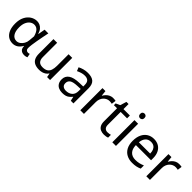

<svg xmlns="http://www.w3.org/2000/svg" viewBox="265 -2004 3283 3283"><g transform="rotate(45 1906.5 -362.0)"><path d="M260 13Q199 13 152 -18.5Q105 -50 78.5 -111.5Q52 -173 52 -262Q52 -356 85 -421.5Q118 -487 172.5 -522Q227 -557 290 -557Q324 -557 356.5 -543Q389 -529 415.5 -497.5Q442 -466 457 -414H460L483 -543H573Q562 -490 550.5 -431Q539 -372 528.5 -314.5Q518 -257 511.5 -206.5Q505 -156 505 -119Q505 -92 520.5 -77.5Q536 -63 559 -63Q568 -63 578 -65Q588 -67 596 -71L609 -1Q598 4 581 8.5Q564 13 540 13Q492 13 462.5 -13.5Q433 -40 433 -97H429Q367 13 260 13ZM279 -64Q315 -64 347.5 -86.5Q380 -109 402 -147.5Q424 -186 427 -232L436 -335Q424 -379 408.5 -407.5Q393 -436 375 -452Q357 -468 337.5 -474Q318 -480 299 -480Q260 -480 225 -455.5Q190 -431 168 -383Q146 -335 146 -263Q146 -168 181.5 -116Q217 -64 279 -64Z M1158 -536V0H1086L1073 -71H1069Q1052 -43 1025 -25Q998 -7 966 1.5Q934 10 899 10Q835 10 791.5 -10.5Q748 -31 726 -74Q704 -117 704 -185V-536H793V-191Q793 -127 822 -95Q851 -63 912 -63Q972 -63 1006.5 -85.5Q1041 -108 1055.5 -151.5Q1070 -195 1070 -257V-536Z M1531 -545Q1629 -545 1676 -502Q1723 -459 1723 -365V0H1659L1642 -76H1638Q1615 -47 1590.5 -27.5Q1566 -8 1534.5 1Q1503 10 1458 10Q1410 10 1371.5 -7Q1333 -24 1311 -59.5Q1289 -95 1289 -149Q1289 -229 1352 -272.5Q1415 -316 1546 -320L1637 -323V-355Q1637 -422 1608 -448Q1579 -474 1526 -474Q1484 -474 1446 -461.5Q1408 -449 1375 -433L1348 -499Q1383 -518 1431 -531.5Q1479 -545 1531 -545ZM1557 -259Q1457 -255 1418.5 -227Q1380 -199 1380 -148Q1380 -103 1407.5 -82Q1435 -61 1478 -61Q1546 -61 1591 -98.5Q1636 -136 1636 -214V-262Z M2139 -546Q2154 -546 2171.5 -544.5Q2189 -543 2202 -540L2191 -459Q2178 -462 2162.5 -464Q2147 -466 2133 -466Q2102 -466 2074 -453Q2046 -440 2024 -416.5Q2002 -393 1989.5 -360Q1977 -327 1977 -286V0H1889V-536H1961L1971 -438H1975Q1992 -468 2016 -492.5Q2040 -517 2071 -531.5Q2102 -546 2139 -546Z M2481 -62Q2501 -62 2522 -65.5Q2543 -69 2556 -73V-6Q2542 1 2516 5.5Q2490 10 2466 10Q2424 10 2388.5 -4.5Q2353 -19 2331 -55Q2309 -91 2309 -156V-468H2233V-510L2310 -545L2345 -659H2397V-536H2552V-468H2397V-158Q2397 -109 2420.5 -85.5Q2444 -62 2481 -62Z M2751 -536V0H2663V-536ZM2708 -737Q2728 -737 2743.5 -723.5Q2759 -710 2759 -681Q2759 -653 2743.5 -639Q2728 -625 2708 -625Q2686 -625 2671 -639Q2656 -653 2656 -681Q2656 -710 2671 -723.5Q2686 -737 2708 -737Z M3128 -546Q3197 -546 3246.5 -516Q3296 -486 3322.5 -431.5Q3349 -377 3349 -304V-251H2982Q2984 -160 3028.5 -112.5Q3073 -65 3153 -65Q3204 -65 3243.5 -74.5Q3283 -84 3325 -102V-25Q3284 -7 3244 1.5Q3204 10 3149 10Q3073 10 3014.5 -21Q2956 -52 2923.5 -113.5Q2891 -175 2891 -264Q2891 -352 2920.5 -415Q2950 -478 3003.5 -512Q3057 -546 3128 -546ZM3127 -474Q3064 -474 3027.5 -433.5Q2991 -393 2984 -321H3257Q3257 -367 3243 -401Q3229 -435 3200.5 -454.5Q3172 -474 3127 -474Z M3735 -546Q3750 -546 3767.5 -544.5Q3785 -543 3798 -540L3787 -459Q3774 -462 3758.5 -464Q3743 -466 3729 -466Q3698 -466 3670 -453Q3642 -440 3620 -416.5Q3598 -393 3585.5 -360Q3573 -327 3573 -286V0H3485V-536H3557L3567 -438H3571Q3588 -468 3612 -492.5Q3636 -517 3667 -531.5Q3698 -546 3735 -546Z"/></g></svg>

Font: ltelugu25
Style: Book
Weight: 400
Designer: Jelle Bosma - Monotype Design Team
Foundry: Monotype Imaging Inc.
Version: Version 2.003